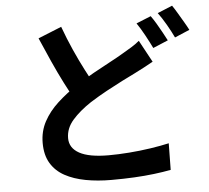

<svg xmlns="http://www.w3.org/2000/svg" viewBox="-59 -907 1118 1029"><g transform="rotate(-5 500.0 -392.0)"><path d="M774 -553Q750 -539 725.5 -526.5Q701 -514 674 -500Q643 -485 602.5 -464.5Q562 -444 517 -419.5Q472 -395 426 -366Q364 -325 325.5 -281Q287 -237 287 -184Q287 -131 339 -102.5Q391 -74 496 -74Q547 -74 606 -78.5Q665 -83 721.5 -91.5Q778 -100 822 -110L820 33Q778 41 728.5 47Q679 53 622 56Q565 59 499 59Q425 59 361 47Q297 35 249.5 9Q202 -17 175.5 -61Q149 -105 149 -170Q149 -233 177 -285Q205 -337 253 -381Q301 -425 360 -464Q408 -495 455.5 -521.5Q503 -548 545.5 -570.5Q588 -593 618 -611Q646 -627 668.5 -641Q691 -655 710 -671ZM302 -782Q326 -716 353.5 -654.5Q381 -593 408.5 -540Q436 -487 459 -446L346 -379Q319 -425 290 -482Q261 -539 232.5 -602.5Q204 -666 176 -731ZM785 -797Q798 -779 813 -754Q828 -729 841.5 -704Q855 -679 865 -660L784 -626Q769 -657 747.5 -696.5Q726 -736 706 -765ZM904 -843Q917 -824 932 -798.5Q947 -773 961.5 -748.5Q976 -724 985 -706L905 -672Q890 -704 867.5 -743Q845 -782 824 -810Z"/></g></svg>

Font: Farlight84_Sys_V01
Style: Bold
Weight: 700
Designer: Monotype Design Team, Nadine Chahine and Nizar Qandah
Foundry: Monotype Imaging Inc.
Version: Version 2.004;October 31, 2024;FontCreator 14.0.0.2814 64-bi